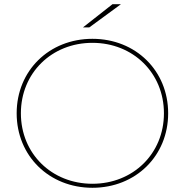

<svg xmlns="http://www.w3.org/2000/svg" viewBox="-20 -887 876 910"><path d="M418 3C623 3 777 -148 777 -350C777 -552 623 -703 418 -703C213 -703 59 -552 59 -350C59 -148 213 3 418 3ZM418 -16C225 -16 79 -159 79 -350C79 -541 225 -684 418 -684C611 -684 757 -541 757 -350C757 -159 611 -16 418 -16ZM403 -757 553 -867H513L373 -757Z"/></svg>

Font: Montserrat-Alt1 Thin
Style: Regular
Weight: 100
Designer: Differentunic
Foundry: Differentunic
Version: Version 7.222